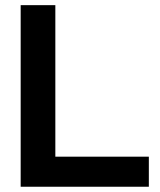

<svg xmlns="http://www.w3.org/2000/svg" viewBox="-20 -710 609 730"><path d="M58.6 -690.4H190.4V-114.3H545.9V0H58.6Z"/></svg>

Font: Altinn-DIN Exp
Style: DINExp-Bold
Weight: 700
Width: 7
Designer: Charles Nix
Foundry: Altinn
Version: Version 2.00